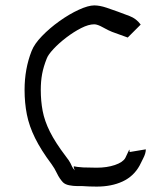

<svg xmlns="http://www.w3.org/2000/svg" viewBox="-20 -680 605 711"><path d="M338 11Q330 11 311 10.5Q292 10 283 9Q279 9 265 9Q251 9 236 6Q221 3 213 -5Q200 -19 191 -38Q182 -57 171 -72Q132 -124 110 -168.5Q88 -213 79.5 -256Q71 -299 71 -347Q71 -425 97 -491Q107 -517 135.5 -546.5Q164 -576 200.5 -602Q237 -628 272 -644Q307 -660 329 -660Q349 -660 374.5 -651.5Q400 -643 416 -637Q435 -630 460 -620.5Q485 -611 501 -589L453 -541L395 -562Q382 -567 361.5 -578.5Q341 -590 329 -590Q308 -590 280.5 -576Q253 -562 225.5 -541Q198 -520 178 -498.5Q158 -477 153 -463Q141 -433 136 -406Q131 -379 131 -347Q131 -306 138 -269Q145 -232 165 -192Q185 -152 223 -102Q237 -84 241 -75.5Q245 -67 247.5 -62Q250 -57 257 -49Q250 -66 255 -64Q260 -62 288 -60Q296 -60 313.5 -59.5Q331 -59 338 -59Q376 -59 405.5 -69Q435 -79 444 -95Q455 -117 457.5 -123.5Q460 -130 460 -117L520 -127Q520 -112 510 -93Q500 -74 497 -67Q475 -27 434 -8Q393 11 338 11Z"/></svg>

Font: Syne Tactile
Style: Regular
Weight: 400
Designer: Lucas Descroix
Foundry: Bonjour Monde
Version: Version 2.100; ttfautohint (v1.8.3)